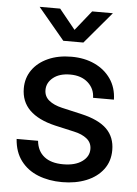

<svg xmlns="http://www.w3.org/2000/svg" viewBox="-53 -770 588 823"><g transform="rotate(5 241.0 -359.0)"><path d="M245.1 11.7Q188 11.7 141.8 -6.6Q95.7 -24.9 67.4 -62.3Q39.1 -99.6 35.2 -155.8H127.4Q131.8 -111.8 161.4 -88.4Q190.9 -64.9 243.2 -64.9Q294.4 -64.9 324.2 -86.2Q354 -107.4 354 -139.6Q354 -167.5 333 -184.3Q312 -201.2 277.8 -208.5L193.8 -227.5Q121.6 -244.6 84.2 -281.2Q46.9 -317.9 46.9 -375Q46.9 -419.4 71 -453.9Q95.2 -488.3 138.7 -507.8Q182.1 -527.3 239.3 -527.3Q295.4 -527.3 339.1 -506.8Q382.8 -486.3 408.7 -449Q434.6 -411.6 436 -359.9H346.2Q345.7 -398.9 316.9 -424.8Q288.1 -450.7 240.2 -450.7Q194.3 -450.7 167.2 -429Q140.1 -407.2 140.1 -376Q140.1 -348.1 160.9 -331.1Q181.6 -314 217.3 -305.7L302.7 -286.1Q377.4 -269 412.6 -234.1Q447.8 -199.2 447.8 -143.6Q447.8 -95.2 421.4 -60.3Q395 -25.4 349.1 -6.8Q303.2 11.7 245.1 11.7ZM172.4 -728.5 241.7 -643.1 310.1 -728.5H398.9V-728L284.2 -592.3H197.8L84.5 -728V-728.5Z"/></g></svg>

Font: Inter Cardless Display
Style: Regular
Weight: 400
Designer: Rasmus Andersson
Foundry: rsms
Version: Version 4.001;git-9221beed3